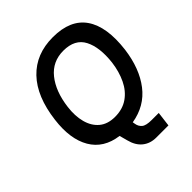

<svg xmlns="http://www.w3.org/2000/svg" viewBox="-238 -856 1176 1176"><g transform="rotate(-45 350.0 -268.5)"><path d="M548 77 536 173H431Q379 173 343 144Q307 115 293 59L279 7Q158 -9 104 -101Q50 -193 69 -343Q91 -522 181 -616Q271 -710 417 -710Q569 -710 633.5 -616Q698 -522 676 -343Q657 -198 586.5 -106.5Q516 -15 395 5L398 22Q402 46 420 61.5Q438 77 487 77ZM342 -95Q408 -95 454.5 -127.5Q501 -160 528 -216.5Q555 -273 564 -343Q578 -463 541 -534.5Q504 -606 404 -606Q310 -606 252.5 -534.5Q195 -463 180 -343Q171 -273 186 -216.5Q201 -160 240 -127.5Q279 -95 342 -95Z"/></g></svg>

Font: Haskoy SemiBold
Style: Italic
Weight: 600
Designer: Ertekin Erdin
Foundry: Ertekin Erdin
Version: Version 2.000; ttfautohint (v1.8.4.7-5d5b)